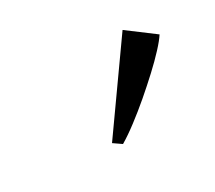

<svg xmlns="http://www.w3.org/2000/svg" viewBox="-57 -934 461 412"><g transform="rotate(-30 173.5 -728.0)"><path d="M131.5 -635.5 272.5 -834.5 336.5 -786.5Q329.5 -775.5 314.2 -759Q299 -742.5 278.5 -723.5Q258 -704.5 235.5 -685.2Q213 -666 191.2 -649.5Q169.5 -633 151 -622Z"/></g></svg>

Font: Merriweather 48pt Light
Style: Italic
Weight: 300
Italic angle: -7.8°
Version: Version 2.101